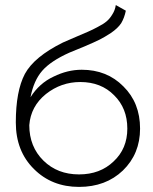

<svg xmlns="http://www.w3.org/2000/svg" viewBox="-20 -733 611 765"><path d="M294.9 11.7Q186.5 11.7 115.2 -59.6Q43 -130.9 43 -245.1Q43 -370.1 79.1 -438.5Q116.2 -506.8 230.5 -563.5Q252 -573.2 282.2 -585.9Q311.5 -598.6 330.1 -606.4Q348.6 -614.3 370.1 -626Q391.6 -636.7 405.3 -648.4Q418 -659.2 427.7 -675.8Q438.5 -692.4 441.4 -712.9Q454.1 -705.1 481.4 -690.4Q475.6 -662.1 462.9 -640.6Q449.2 -620.1 421.9 -601.6Q396.5 -585 377 -575.2Q357.4 -565.4 316.4 -547.9Q275.4 -531.2 256.8 -523.4Q182.6 -490.2 148.4 -451.2Q114.3 -412.1 101.6 -345.7Q136.7 -401.4 193.4 -427.7Q249 -455.1 305.7 -455.1Q406.2 -455.1 471.7 -388.7Q538.1 -323.2 538.1 -220.7Q538.1 -120.1 469.7 -53.7Q401.4 11.7 294.9 11.7ZM294.9 -38.1Q378.9 -38.1 432.6 -89.8Q487.3 -140.6 487.3 -220.7Q487.3 -301.8 434.6 -353.5Q382.8 -406.2 299.8 -406.2Q223.6 -406.2 163.1 -358.4Q102.5 -309.6 96.7 -234.4Q96.7 -148.4 153.3 -92.8Q209 -38.1 294.9 -38.1Z"/></svg>

Font: LeFont
Style: ExtraLight
Weight: 200
Designer: Leryon MEDIA
Version: Version 1.0